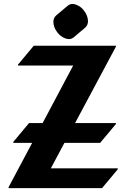

<svg xmlns="http://www.w3.org/2000/svg" viewBox="-20 -974 659 994"><path d="M337.4 -771.5Q328.1 -771.5 316.4 -775.9Q293.5 -784.7 277.3 -805.7Q256.3 -833 256.3 -861.3Q256.3 -882.3 272.9 -896L329.6 -943.4Q341.8 -953.6 355 -953.6Q364.3 -953.6 375.5 -949.2Q399.4 -939.9 414.6 -919.4Q435.5 -892.1 435.5 -863.8Q435.5 -842.8 418.9 -829.1L362.8 -781.7Q350.6 -771.5 337.4 -771.5ZM24.4 0V-4.9L146.5 -234.4H48.8V-239.3L130.4 -336.9H200.7L358.9 -634.8H73.2V-639.6L154.8 -737.3H580.1V-732.4L368.7 -336.9H580.1V-332L498.5 -234.4H313.5L243.2 -102.5H589.8V-97.7L508.3 0Z"/></svg>

Font: Gothica
Style: Bold
Weight: 700
Designer: Wojciech Kalinowski "wmk69" (wmk69@o2.pl)
Foundry: Wojciech Kalinowski "wmk69" (wmk69@o2.pl)
Version: Version 2.1.0; 2021-05-14